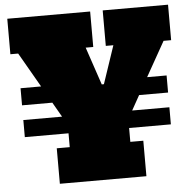

<svg xmlns="http://www.w3.org/2000/svg" viewBox="-54 -831 863 884"><g transform="rotate(-5 377.5 -389.0)"><path d="M395 -614H360L419 -439H429L488 -614H453V-778H755V-614H720L630 -454H720V-375H586L548 -307H720V-228H527V-164H587V0H187V-164H247V-228H45V-307H224L185 -375H45V-454H140L48 -614H12V-778H395Z"/></g></svg>

Font: Alfa Slab One
Style: Regular
Weight: 400
Designer: JM Sole
Foundry: JM Sole
Version: Version 1.001